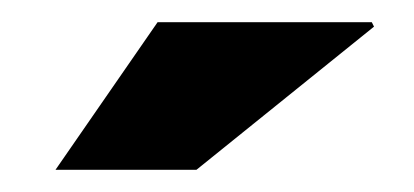

<svg xmlns="http://www.w3.org/2000/svg" viewBox="-20 -743 373 173"><path d="M122 -723H315L317 -719L157 -590H30Z"/></svg>

Font: Archivo Black
Style: Regular
Weight: 400
Designer: Hector Gatti
Foundry: Omnibus-Type
Version: Version 1.101; ttfautohint (v1.8)